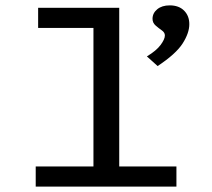

<svg xmlns="http://www.w3.org/2000/svg" viewBox="-20 -695 790 715"><path d="M113 0V-75H328V-591H122V-666H424V-75H637V0ZM567 -449 527 -485Q562 -506 578 -527.5Q594 -549 594 -563Q594 -574 582.5 -582Q571 -590 559.5 -600Q548 -610 548 -625Q548 -646 565.5 -660.5Q583 -675 612 -675Q646 -675 665.5 -655.5Q685 -636 685 -605Q685 -572 660 -533Q635 -494 567 -449Z"/></svg>

Font: Inconsolata ExtraExpanded Medium
Style: Regular
Weight: 500
Width: 8
Monospace: yes
Designer: Raph Levien, Cyreal, Brenton Simpson
Foundry: Raph Levien, Cyreal, Google
Version: Version 3.001; ttfautohint (v1.8.2.53-6de2)